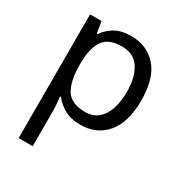

<svg xmlns="http://www.w3.org/2000/svg" viewBox="-183 -674 980 1043"><g transform="rotate(30 307.5 -153.0)"><path d="M340 -546Q439 -546 499.5 -477Q560 -408 560 -269Q560 -132 499.5 -61Q439 10 339 10Q277 10 236.5 -13.5Q196 -37 173 -68H167Q169 -51 171 -25Q173 1 173 20V240H85V-536H157L169 -463H173Q197 -498 236 -522Q275 -546 340 -546ZM324 -472Q242 -472 208.5 -426Q175 -380 173 -286V-269Q173 -170 205.5 -116.5Q238 -63 326 -63Q375 -63 406.5 -90Q438 -117 453.5 -163.5Q469 -210 469 -270Q469 -362 433.5 -417Q398 -472 324 -472Z"/></g></svg>

Font: Noto Sans Nag Mundari
Style: Regular
Weight: 400
Designer: Muthu Nedumaran
Version: Version 1.000; ttfautohint (v1.8.4.7-5d5b)